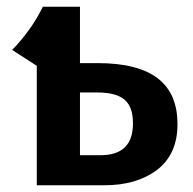

<svg xmlns="http://www.w3.org/2000/svg" viewBox="-20 -549 571 569"><path d="M217 -362V-529H107C84 -482 53 -439 16 -401L89 -354V0H290C353 0 405 -15 446 -46C486 -77 506 -122 506 -181C506 -298 434 -362 269 -362ZM217 -89V-275H267C346 -275 374 -246 374 -183C374 -120 342 -89 277 -89Z"/></svg>

Font: Fira Sans Medium
Style: Regular
Weight: 500
Designer: Carrois Corporate & Edenspiekermann AG
Foundry: Carrois Corporate GbR & Edenspiekermann AG
Version: Version 4.203